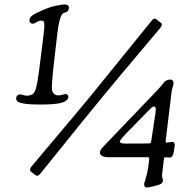

<svg xmlns="http://www.w3.org/2000/svg" viewBox="-20 -789 809 867"><path d="M164.6 -534.2 173.3 -604Q177.7 -639.2 179.4 -656.2Q181.2 -673.3 179.7 -683.1Q178.2 -692.9 175.3 -694.3Q172.4 -695.8 165 -695.8Q155.8 -695.8 145 -689Q134.3 -682.1 127.9 -682.1Q120.6 -682.1 116.5 -687Q112.3 -691.9 113.3 -699.2Q114.3 -709.5 124.3 -717.8Q134.3 -726.1 161.6 -738.3Q202.1 -756.8 228.5 -762.2Q262.7 -769 270.5 -769Q293.5 -769 291 -751Q288.6 -735.4 273.4 -732.4Q263.2 -730.5 257.8 -720.7Q246.1 -698.7 239.3 -640.6L227.5 -539.1Q210.4 -397 215.3 -380.4Q221.7 -358.4 243.2 -358.4Q253.4 -358.4 262 -361.3Q270.5 -364.3 275.4 -364.3Q281.7 -364.3 285.6 -360.1Q289.6 -356 288.6 -350.1Q286.6 -334 259.3 -325.4Q231.9 -316.9 162.6 -316.9Q116.2 -316.9 91.1 -320.8Q65.9 -324.7 58.8 -331.1Q51.8 -337.4 53.2 -347.7Q53.7 -354 58.8 -358.4Q64 -362.8 70.8 -362.8Q75.7 -362.8 84 -359.9Q92.3 -356.9 103 -356.9Q126.5 -356.9 136.7 -375Q143.6 -388.2 149.2 -420.9Q154.8 -453.6 164.6 -534.2ZM412.6 -314.5Q353 -242.2 271.5 -140.4Q189.9 -38.6 163.6 -6.8Q150.9 9.8 141.1 2.4L119.1 -14.6Q109.9 -21.5 123 -38.1Q141.1 -60.1 227.5 -162.4Q314 -264.6 377.4 -341.3L403.3 -373Q462.4 -444.8 549.3 -553Q636.2 -661.1 662.6 -692.9Q669.4 -701.7 674.1 -704.1Q678.7 -706.5 685.1 -702.6L707 -685.5Q716.3 -678.7 703.1 -662.1Q685.5 -641.1 593.8 -532.2Q502 -423.3 438.5 -346.2ZM647 -79.1H470.2Q461.9 -79.1 454.1 -80.3Q446.3 -81.5 438.2 -86.9Q430.2 -92.3 431.2 -102.1L431.6 -102.5Q432.6 -109.9 438 -116.9Q443.4 -124 458.5 -139.6L694.8 -386.2Q701.2 -392.6 708.5 -402.1Q715.8 -411.6 720 -416.7Q724.1 -421.9 731.7 -425.8Q739.3 -429.7 748.5 -429.7Q757.8 -429.7 761 -423.8Q764.2 -418 763.7 -412.1Q762.7 -403.3 759 -392.3Q755.4 -381.3 754.9 -375L728 -152.3Q727.5 -145 730.5 -145Q735.4 -145 744.9 -146.7Q754.4 -148.4 758.3 -148.4Q763.7 -148.4 766.8 -143.3Q770 -138.2 769 -131.8Q768.1 -121.1 765.6 -108.4Q763.2 -95.7 763.2 -94.7Q762.2 -88.9 757.3 -83.3Q752.4 -77.6 746.1 -77.6Q745.6 -77.6 738 -78.1Q730.5 -78.6 726.6 -78.6Q721.2 -78.6 720.7 -73.7L711.9 -2Q710.9 5.9 713.6 15.6Q716.3 25.4 715.8 27.8Q714.4 39.1 699.2 44.9Q689.9 48.3 669.7 53Q649.4 57.6 644.5 57.6Q639.6 57.6 637 56.6Q634.3 55.7 632.3 51.3Q630.4 46.9 631.3 38.6Q631.8 36.1 635.5 25.1Q639.2 14.2 643.8 -4.9Q648.4 -23.9 650.9 -45.9L653.8 -70.3Q654.8 -79.1 647 -79.1ZM662.6 -150.4Q663.6 -157.2 672.1 -212.6Q680.7 -268.1 682.1 -278.8Q686.5 -308.1 676.3 -308.1Q668 -308.1 656.7 -295.9L547.4 -184.1Q522.5 -157.7 521.5 -151.4Q520 -140.6 545.9 -140.6Q563.5 -140.6 602.3 -140.9Q641.1 -141.1 648.9 -141.1Q654.8 -141.1 657.7 -142.3Q660.6 -143.6 661.4 -145.3Q662.1 -147 662.6 -150.4Z"/></svg>

Font: Cooper*
Style: Italic
Weight: 400
Italic angle: -7°
Designer: Owen Earl
Foundry: indestructible type*
Version: Version 0.001